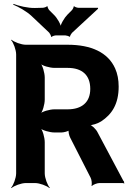

<svg xmlns="http://www.w3.org/2000/svg" viewBox="-20 -941 678 987"><path d="M590 -496C590 -531 584 -562 572 -589C535 -672 448 -711 328 -711H113C89 -711 52 -725 39 -737L37 -735C49 -722 63 -685 63 -661V-50C63 -26 49 11 37 24L39 26C52 14 89 0 113 0H160C184 0 221 14 234 26L236 24C224 11 210 -26 210 -50V-210C210 -234 199 -274 186 -286L184 -284C196 -271 236 -260 260 -260H296C307 -260 333 -266 337 -273L334 -275C329 -268 336 -242 341 -233L446 -27C451 -18 454 6 450 13L453 15C458 8 480 0 491 0H614C615 0 616 2 617 3L620 0C619 -1 617 -2 617 -4C617 -4 618 -5 618 -5C618 -5 617 -9 617 -9C617 -9 616 -10 615 -10L482 -260C474 -277 451 -299 438 -301L437 -298C451 -295 485 -307 500 -317C555 -353 590 -406 590 -496ZM444 -484C444 -414 399 -379 328 -379H260C236 -379 196 -368 184 -355L186 -353C199 -365 210 -405 210 -429V-542C210 -566 199 -606 186 -618L184 -616C196 -603 236 -592 260 -592H328C402 -592 444 -555 444 -484ZM257 -865 235 -887C231 -890 223 -904 225 -908L221 -909C220 -905 205 -901 199 -901L160 -900C123 -899 75 -911 49 -921L48 -917C73 -907 117 -883 143 -858L233 -773C236 -769 244 -756 242 -753L246 -751C247 -755 262 -759 267 -759H316C321 -759 335 -755 337 -752L340 -753C339 -756 347 -769 350 -772L484 -896V-901H383C378 -901 363 -905 362 -909L358 -907C360 -904 352 -890 348 -887L327 -866C311 -850 290 -815 290 -798H294C294 -815 273 -850 257 -865Z"/></svg>

Font: Asimov
Style: Edge
Weight: 500
Designer: Google
Version: Version 2.000980: 2014